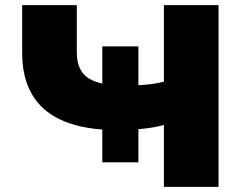

<svg xmlns="http://www.w3.org/2000/svg" viewBox="-20 -725 960 745"><path d="M616 0V-240Q601 -236 580.5 -232Q560 -228 536 -225.5Q512 -223 485 -222L517 -246V-95H377V-246L399 -221Q289 -226 215 -260.5Q141 -295 103.5 -360Q66 -425 66 -520V-705H278V-523Q278 -466 306 -436Q334 -406 398 -397L377 -382V-545H517V-382L500 -393Q534 -395 561 -398Q588 -401 616 -408V-705H828V0Z"/></svg>

Font: Nunito Sans 10pt Expanded Black
Style: Regular
Weight: 900
Width: 7
Designer: Vernon Adams
Foundry: Vernon Adams
Version: Version 3.101;gftools[0.9.27]